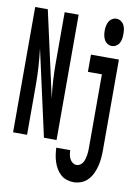

<svg xmlns="http://www.w3.org/2000/svg" viewBox="-103 -818 806 1109"><g transform="rotate(10 300.0 -263.5)"><path d="M488 -590Q475 -590 463 -597.5Q451 -605 444.5 -617Q438 -629 435.5 -642.5Q433 -656 433 -670Q433 -684 435.5 -697.5Q438 -711 444.5 -723Q451 -735 463 -742.5Q475 -750 488 -750Q502 -750 514 -742.5Q526 -735 532.5 -723Q539 -711 541 -697.5Q543 -684 543 -670Q543 -656 541 -642.5Q539 -629 532.5 -617Q526 -605 514 -597.5Q502 -590 488 -590ZM14 0V-735H88L200 -231Q193 -283 190 -335.5Q187 -388 187 -441V-735H269V0H195L83 -504Q89 -452 92.5 -399.5Q96 -347 96 -294V0ZM408 223Q387 223 367 216.5Q347 210 331.5 196Q316 182 305.5 164Q295 146 288.5 126Q282 106 279 85.5Q276 65 275 44H357Q357 57 359.5 70Q362 83 367.5 94.5Q373 106 384 114Q395 122 408 122Q419 122 429 115Q439 108 444.5 98.5Q450 89 453 78Q456 67 458 55.5Q460 44 460.5 32.5Q461 21 461 10V-419H379V-520H543V10Q543 34 541 57.5Q539 81 533.5 103.5Q528 126 518 148Q508 170 492 187.5Q476 205 453.5 214Q431 223 408 223Z"/></g></svg>

Font: Iosevka Custom Extended
Style: Bold
Weight: 700
Width: 7
Monospace: yes
Designer: Belleve Invis
Foundry: Belleve Invis
Version: Version 11.2.4; ttfautohint (v1.8.4)